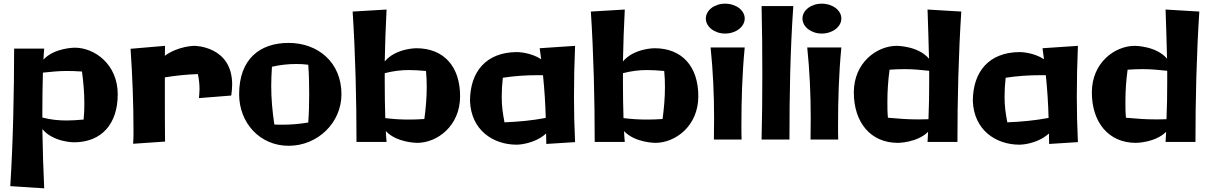

<svg xmlns="http://www.w3.org/2000/svg" viewBox="-20 -769 6596 1047"><path d="M622 -255C622 -418 496 -509 388 -509C388 -509 277 -509 217 -444C218 -464 219 -484 221 -504H57C57 -270 51 15 36 246L221 258C216 157 213 46 211 -65C271 7 383 7 383 7C533 7 622 -92 622 -255ZM211 -159C211 -231 212 -303 214 -373C263 -378 300 -382 345 -382C369 -382 396 -381 427 -379C435 -321 440 -263 440 -204C440 -175 439 -146 436 -117C401 -114 371 -112 344 -112C298 -112 259 -116 211 -128Z M1241 -248C1244 -270 1246 -290 1246 -308C1246 -519 1040 -519 1040 -519C1040 -519 954 -519 879 -465C879 -483 880 -501 880 -519L692 -503C702 -355 708 -206 708 -56C708 -32 708 -9 706 15L880 3C879 -81 879 -165 879 -250V-347C939 -357 999 -363 1059 -365C1065 -338 1068 -310 1068 -282C1068 -266 1066 -250 1065 -234Z M1661 -101C1614 -93 1567 -89 1522 -89C1506 -89 1491 -89 1476 -90C1465 -164 1459 -232 1459 -301C1459 -335 1461 -370 1463 -405C1506 -415 1550 -420 1595 -420C1617 -420 1639 -419 1661 -416C1665 -362 1666 -311 1666 -259C1666 -208 1665 -156 1661 -101ZM1842 -255C1842 -430 1713 -535 1554 -535C1396 -535 1284 -446 1284 -255C1284 -100 1396 26 1554 26C1713 26 1842 -100 1842 -255Z M2489 -244C2489 -407 2400 -506 2250 -506C2250 -506 2138 -506 2078 -434C2080 -529 2083 -624 2088 -717L1903 -706C1918 -474 1924 -228 1924 5H2088C2086 -14 2085 -34 2084 -54C2144 10 2255 10 2255 10C2363 10 2489 -81 2489 -244ZM2078 -323V-370C2126 -382 2165 -387 2211 -387C2238 -387 2268 -385 2303 -382C2306 -352 2307 -324 2307 -295C2307 -236 2302 -178 2294 -120C2263 -118 2236 -117 2212 -117C2167 -117 2130 -119 2081 -125C2079 -190 2078 -257 2078 -323Z M3116 6C3112 -83 3110 -151 3110 -240C3110 -333 3112 -426 3116 -519L2923 -506L2931 -446C2873 -484 2804 -485 2798 -485C2630 -484 2543 -377 2543 -218C2549 -60 2668 20 2798 20C2798 20 2890 20 2958 -41C2958 -22 2959 -3 2959 16ZM2731 -102C2721 -155 2716 -190 2716 -242C2716 -276 2718 -311 2722 -345C2786 -355 2850 -359 2913 -359H2941C2949 -281 2954 -206 2956 -126C2883 -112 2808 -105 2731 -102Z M3788 -244C3788 -407 3699 -506 3549 -506C3549 -506 3437 -506 3377 -434C3379 -529 3382 -624 3387 -717L3202 -706C3217 -474 3223 -228 3223 5H3387C3385 -14 3384 -34 3383 -54C3443 10 3554 10 3554 10C3662 10 3788 -81 3788 -244ZM3377 -323V-370C3425 -382 3464 -387 3510 -387C3537 -387 3567 -385 3602 -382C3605 -352 3606 -324 3606 -295C3606 -236 3601 -178 3593 -120C3562 -118 3535 -117 3511 -117C3466 -117 3429 -119 3380 -125C3378 -190 3377 -257 3377 -323Z M3855 -510C3868 -384 3874 -256 3874 -127C3874 -88 3873 -48 3873 -8H4024C4023 -33 4023 -58 4023 -83C4023 -223 4027 -365 4041 -510ZM4041 -668C4041 -713 3993 -749 3934 -749C3876 -749 3829 -713 3829 -668C3829 -623 3876 -586 3934 -586C3993 -586 4041 -623 4041 -668Z M4133 -736C4136 -612 4137 -488 4137 -364C4137 -245 4136 -127 4133 -8H4285C4285 -249 4289 -491 4306 -736Z M4382 -510C4395 -384 4401 -256 4401 -127C4401 -88 4400 -48 4400 -8H4551C4550 -33 4550 -58 4550 -83C4550 -223 4554 -365 4568 -510ZM4568 -668C4568 -713 4520 -749 4461 -749C4403 -749 4356 -713 4356 -668C4356 -623 4403 -586 4461 -586C4520 -586 4568 -623 4568 -668Z M5038 -717C5041 -629 5044 -539 5046 -449C4987 -519 4870 -519 4870 -519C4762 -519 4636 -428 4636 -265C4636 -102 4727 10 4876 10C4876 10 4980 10 5041 -50L5038 5H5201C5201 -230 5207 -474 5222 -706ZM4982 -118C4931 -118 4887 -121 4822 -127C4819 -156 4819 -185 4819 -214C4819 -273 4823 -331 4831 -389C4863 -391 4889 -392 4913 -392C4960 -392 4998 -388 5047 -383V-323C5047 -255 5046 -186 5043 -119C5021 -118 5000 -118 4982 -118Z M5858 6C5854 -83 5852 -151 5852 -240C5852 -333 5854 -426 5858 -519L5665 -506L5673 -446C5615 -484 5546 -485 5540 -485C5372 -484 5285 -377 5285 -218C5291 -60 5410 20 5540 20C5540 20 5632 20 5700 -41C5700 -22 5701 -3 5701 16ZM5473 -102C5463 -155 5458 -190 5458 -242C5458 -276 5460 -311 5464 -345C5528 -355 5592 -359 5655 -359H5683C5691 -281 5696 -206 5698 -126C5625 -112 5550 -105 5473 -102Z M6336 -717C6339 -629 6342 -539 6344 -449C6285 -519 6168 -519 6168 -519C6060 -519 5934 -428 5934 -265C5934 -102 6025 10 6174 10C6174 10 6278 10 6339 -50L6336 5H6499C6499 -230 6505 -474 6520 -706ZM6280 -118C6229 -118 6185 -121 6120 -127C6117 -156 6117 -185 6117 -214C6117 -273 6121 -331 6129 -389C6161 -391 6187 -392 6211 -392C6258 -392 6296 -388 6345 -383V-323C6345 -255 6344 -186 6341 -119C6319 -118 6298 -118 6280 -118Z"/></svg>

Font: Galindo
Style: Regular
Weight: 400
Designer: Astigmatic (AOETI)
Foundry: Astigmatic (AOETI)
Version: Version 1.000